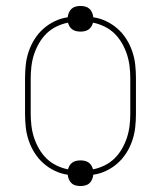

<svg xmlns="http://www.w3.org/2000/svg" viewBox="-20 -582 540 644"><path d="M250 42Q242 42 234 40Q226 38 220 32.5Q214 27 211 19.5Q208 12 207 4Q185 1 164 -9Q143 -19 126 -34Q109 -49 96.5 -68.5Q84 -88 76.5 -110Q69 -132 66.5 -154.5Q64 -177 64 -200V-320Q64 -343 66.5 -365.5Q69 -388 76.5 -410Q84 -432 96.5 -451.5Q109 -471 126 -486Q143 -501 164 -511Q185 -521 207 -524Q208 -532 211 -539.5Q214 -547 220 -552.5Q226 -558 234 -560Q242 -562 250 -562Q258 -562 266 -560Q274 -558 280 -552.5Q286 -547 289 -539.5Q292 -532 293 -524Q315 -521 336 -511Q357 -501 374 -486Q391 -471 403.5 -451.5Q416 -432 423.5 -410Q431 -388 433.5 -365.5Q436 -343 436 -320V-200Q436 -177 433.5 -154.5Q431 -132 423.5 -110Q416 -88 403.5 -68.5Q391 -49 374 -34Q357 -19 336 -9Q315 1 293 4Q292 12 289 19.5Q286 27 280 32.5Q274 38 266 40Q258 42 250 42ZM208 -14Q210 -21 213.5 -27Q217 -33 223 -37Q229 -41 236 -42.5Q243 -44 250 -44Q257 -44 264 -42.5Q271 -41 277 -37Q283 -33 286.5 -27Q290 -21 292 -14Q312 -18 330.5 -27Q349 -36 363.5 -50Q378 -64 388.5 -82Q399 -100 405.5 -119.5Q412 -139 414.5 -159.5Q417 -180 417 -200V-320Q417 -340 414.5 -360.5Q412 -381 405.5 -400.5Q399 -420 388.5 -438Q378 -456 363.5 -470Q349 -484 330.5 -493Q312 -502 292 -506Q290 -499 286.5 -493Q283 -487 277 -483Q271 -479 264 -477.5Q257 -476 250 -476Q243 -476 236 -477.5Q229 -479 223 -483Q217 -487 213.5 -493Q210 -499 208 -506Q188 -502 169.5 -493Q151 -484 136.5 -470Q122 -456 111.5 -438Q101 -420 94.5 -400.5Q88 -381 85.5 -360.5Q83 -340 83 -320V-200Q83 -180 85.5 -159.5Q88 -139 94.5 -119.5Q101 -100 111.5 -82Q122 -64 136.5 -50Q151 -36 169.5 -27Q188 -18 208 -14Z"/></svg>

Font: Iosevka Curly Thin
Style: Regular
Weight: 100
Monospace: yes
Designer: Belleve Invis
Foundry: Belleve Invis
Version: Version 22.1.2; ttfautohint (v1.8.4)